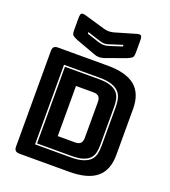

<svg xmlns="http://www.w3.org/2000/svg" viewBox="-170 -1101 1086 1224"><g transform="rotate(20 373.0 -488.5)"><path d="M442 0H105Q86 0 77.5 -8.5Q69 -17 69 -36V-684Q69 -703 77.5 -711.5Q86 -720 105 -720H442Q567 -720 627.5 -670Q688 -620 688 -516V-204Q688 -100 627.5 -50Q567 0 442 0ZM178 -90H420Q471 -90 503 -100.5Q535 -111 552 -129Q569 -147 574.5 -172Q580 -197 580 -226V-491Q580 -520 574 -545.5Q568 -571 551 -589.5Q534 -608 502.5 -619Q471 -630 420 -630H178ZM420 -620Q467 -620 496.5 -610Q526 -600 542 -583Q558 -566 564 -542Q570 -518 570 -491V-226Q570 -199 564.5 -175.5Q559 -152 543 -135.5Q527 -119 497.5 -109.5Q468 -100 420 -100H188V-620ZM296 -529V-189H415Q439 -189 450.5 -201Q462 -213 462 -238V-481Q462 -506 450.5 -517.5Q439 -529 415 -529ZM404 -932 541 -972Q566 -980 574 -974Q582 -968 582 -941V-860Q582 -833 573.5 -825Q565 -817 541 -807L413 -761Q404 -757 393.5 -755Q383 -753 374 -752Q365 -752 357 -753Q349 -754 342 -757L205 -807Q180 -817 171.5 -825Q163 -833 163 -860V-941Q163 -968 171 -974Q179 -980 205 -972L342 -932Q359 -928 373 -928Q387 -928 404 -932ZM253 -879V-868L336 -841Q345 -839 353 -837Q361 -835 372 -835Q383 -835 391 -837Q399 -839 408 -841L491 -868V-879L404 -851Q397 -849 389.5 -847Q382 -845 372 -845Q362 -845 354.5 -847Q347 -849 340 -851Z"/></g></svg>

Font: Bungee Inline
Style: Regular
Weight: 400
Version: Version 1.000;PS 1.0;hotconv 1.0.72;makeotf.lib2.5.5900